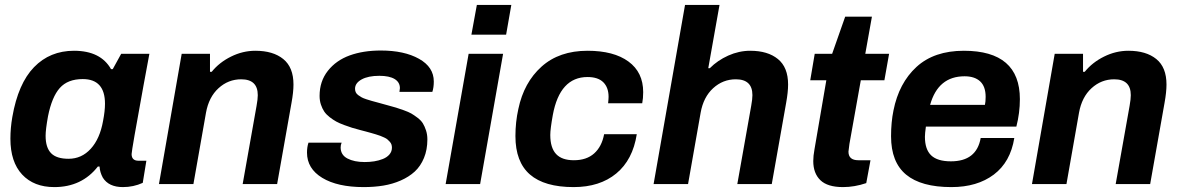

<svg xmlns="http://www.w3.org/2000/svg" viewBox="-20 -743 4769 775"><path d="M199.2 12.2Q116.7 12.2 69.3 -38.6Q22 -89.4 22 -183.1Q22 -226.6 29.8 -271Q53.2 -405.8 117.4 -471.9Q181.6 -538.1 278.8 -538.1Q386.2 -538.1 428.2 -463.9H435.1L469.2 -525.9H583L559.1 -397Q511.2 -135.3 511.2 -121.1Q511.2 -94.2 539.1 -94.2H570.8L556.2 -4.9Q518.6 12.2 476.1 12.2Q418.9 12.2 395 -25.9Q383.3 -47.4 381.8 -70.8H375Q310.1 12.2 199.2 12.2ZM256.8 -102.1Q309.6 -102.1 346.4 -142.6Q383.3 -183.1 396 -254.9Q403.8 -294.9 403.8 -324.2Q403.8 -423.8 314 -423.8Q253.4 -423.8 221.4 -387.9Q189.5 -352.1 173.8 -273.9Q164.1 -220.2 164.1 -194.8Q164.1 -147.5 186 -124.8Q208 -102.1 256.8 -102.1Z M621.6 0 713.4 -525.9H827.6V-453.1H834.5Q865.2 -491.2 912.6 -514.6Q960 -538.1 1010.7 -538.1Q1082.5 -538.1 1123.5 -504.6Q1164.6 -471.2 1164.6 -401.9Q1164.6 -371.1 1156.7 -328.1L1098.6 0H959.5L1015.6 -315.9Q1020.5 -342.8 1020.5 -358.9Q1020.5 -422.9 953.6 -422.9Q901.4 -422.9 862.1 -387Q822.8 -351.1 811.5 -288.1L760.7 0Z M1448.2 12.2Q1342.3 12.2 1280.8 -25.1Q1219.2 -62.5 1219.2 -127Q1219.2 -149.4 1225.1 -167H1358.9Q1355 -157.7 1355 -147.9Q1355 -117.7 1382.3 -103.3Q1409.7 -88.9 1452.1 -88.9Q1472.2 -88.9 1490.5 -91.8Q1508.8 -94.7 1525.4 -101.3Q1542 -107.9 1552 -119.6Q1562 -131.3 1562 -147Q1562 -153.8 1560.1 -159.7Q1558.1 -165.5 1553.5 -170.7Q1548.8 -175.8 1544.2 -179.9Q1539.6 -184.1 1530.8 -188Q1522 -191.9 1515.4 -194.6Q1508.8 -197.3 1497.1 -200.7Q1485.4 -204.1 1478 -206.3Q1470.7 -208.5 1456.5 -212.2Q1442.4 -215.8 1435.1 -217.8Q1414.6 -223.1 1401.1 -227.3Q1387.7 -231.4 1368.7 -238.5Q1349.6 -245.6 1337.2 -252.4Q1324.7 -259.3 1310.8 -270Q1296.9 -280.8 1288.8 -292.7Q1280.8 -304.7 1275.4 -320.8Q1270 -336.9 1270 -356Q1270 -415 1303.5 -457.3Q1336.9 -499.5 1391.6 -519.3Q1446.3 -539.1 1517.1 -539.1Q1611.8 -539.1 1671.4 -505.6Q1731 -472.2 1731 -414.1Q1731 -389.6 1725.1 -372.1H1592.3Q1594.2 -383.8 1594.2 -387.2Q1594.2 -411.1 1572.8 -424.1Q1551.3 -437 1511.2 -437Q1466.3 -437 1439.7 -422.4Q1413.1 -407.7 1413.1 -384.8Q1413.1 -377 1416 -370.6Q1418.9 -364.3 1425.8 -359.1Q1432.6 -354 1439.7 -350.1Q1446.8 -346.2 1459 -342.3Q1471.2 -338.4 1480.5 -335.7Q1489.7 -333 1505.6 -328.9Q1521.5 -324.7 1531.2 -321.8Q1536.1 -320.3 1545.4 -317.9Q1567.4 -312 1578.6 -308.6Q1589.8 -305.2 1609.6 -298.1Q1629.4 -291 1640.4 -284.7Q1651.4 -278.3 1665.5 -267.6Q1679.7 -256.8 1687 -244.9Q1694.3 -232.9 1699.7 -216.3Q1705.1 -199.7 1705.1 -180.2Q1705.1 -138.7 1691.4 -105.5Q1677.7 -72.3 1654.1 -50.5Q1630.4 -28.8 1597.4 -14.4Q1564.5 0 1527.6 6.1Q1490.7 12.2 1448.2 12.2Z M1882.8 -603 1904.8 -723.1H2043.9L2022.9 -603ZM1778.8 0 1871.6 -525.9H2010.7L1918 0Z M2295.4 12.2Q2177.7 12.2 2119.1 -38.6Q2060.5 -89.4 2060.5 -193.8Q2060.5 -250.5 2072.3 -303.2Q2094.7 -410.2 2166 -474.1Q2237.3 -538.1 2351.6 -538.1Q2457.5 -538.1 2516.8 -494.6Q2576.2 -451.2 2576.2 -371.1Q2576.2 -346.2 2572.3 -326.2H2434.6Q2436.5 -343.8 2436.5 -352.1Q2436.5 -389.6 2415.3 -410.9Q2394 -432.1 2351.6 -432.1Q2239.7 -432.1 2211.4 -278.8Q2201.2 -222.2 2201.2 -198.2Q2201.2 -146.5 2224.6 -121.3Q2248 -96.2 2296.4 -96.2Q2347.7 -96.2 2378.4 -123.8Q2409.2 -151.4 2418.5 -201.2H2550.3Q2534.2 -97.7 2467.5 -42.7Q2400.9 12.2 2295.4 12.2Z M2618.2 0 2745.1 -723.1H2884.3L2838.9 -467.8H2845.2Q2876 -499 2919.4 -518.6Q2962.9 -538.1 3008.3 -538.1Q3079.1 -538.1 3120.1 -504.6Q3161.1 -471.2 3161.1 -401.9Q3161.1 -371.1 3153.3 -328.1L3095.2 0H2956.1L3012.2 -315.9Q3017.1 -342.8 3017.1 -358.9Q3017.1 -422.9 2950.2 -422.9Q2897.9 -422.9 2858.6 -387Q2819.3 -351.1 2808.1 -288.1L2757.3 0Z M3382.8 12.2Q3320.3 12.2 3291.5 -15.6Q3262.7 -43.5 3262.7 -92.8Q3262.7 -113.8 3267.6 -140.1L3315.4 -418.9H3250.5L3268.6 -525.9H3338.9L3391.6 -675.8H3499.5L3472.7 -525.9H3568.8L3549.8 -418.9H3454.6L3408.7 -162.1Q3404.8 -134.8 3404.8 -130.9Q3404.8 -96.2 3444.8 -96.2H3493.7L3476.6 -3.9Q3429.2 12.2 3382.8 12.2Z M3820.3 12.2Q3698.2 12.2 3637.5 -38.1Q3576.7 -88.4 3576.7 -192.9Q3576.7 -249.5 3586.4 -296.9Q3608.4 -407.7 3679.4 -472.9Q3750.5 -538.1 3870.6 -538.1Q4096.7 -538.1 4096.7 -342.8Q4096.7 -287.1 4082.5 -231.9H3717.3Q3713.4 -203.6 3713.4 -190.9Q3713.4 -140.1 3738.5 -116Q3763.7 -91.8 3818.4 -91.8Q3921.9 -91.8 3938.5 -186H4074.2Q4058.6 -88.9 3991.5 -38.3Q3924.3 12.2 3820.3 12.2ZM3734.4 -319.8H3955.6Q3958.5 -332 3958.5 -352.1Q3958.5 -394 3936.3 -414.6Q3914.1 -435.1 3873.5 -435.1Q3766.6 -435.1 3734.4 -319.8Z M4145.5 0 4237.3 -525.9H4351.6V-453.1H4358.4Q4389.2 -491.2 4436.5 -514.6Q4483.9 -538.1 4534.7 -538.1Q4606.4 -538.1 4647.5 -504.6Q4688.5 -471.2 4688.5 -401.9Q4688.5 -371.1 4680.7 -328.1L4622.6 0H4483.4L4539.6 -315.9Q4544.4 -342.8 4544.4 -358.9Q4544.4 -422.9 4477.5 -422.9Q4425.3 -422.9 4386 -387Q4346.7 -351.1 4335.4 -288.1L4284.7 0Z"/></svg>

Font: Archivo
Style: Bold Italic
Weight: 700
Italic angle: -10°
Designer: Hector Gatti
Foundry: Omnibus-Type
Version: Version 2.001